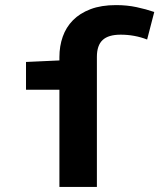

<svg xmlns="http://www.w3.org/2000/svg" viewBox="-20 -733 640 753"><path d="M213 0V-381H82V-490L213 -496V-509Q213 -552 226 -589Q239 -626 266 -653.5Q293 -681 335 -697Q377 -713 435 -713Q478 -713 515.5 -705Q553 -697 585 -686L557 -578Q508 -597 453 -597Q405 -597 382.5 -576Q360 -555 360 -510V0Z"/></svg>

Font: Source Code Pro
Style: Bold
Weight: 700
Monospace: yes
Designer: Paul D. Hunt, Teo Tuominen
Foundry: Adobe Systems Incorporated
Version: Version 2.030;PS 1.000;hotconv 16.6.51;makeotf.lib2.5.65220